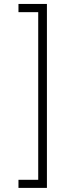

<svg xmlns="http://www.w3.org/2000/svg" viewBox="-20 -792 372 949"><path d="M71.3 136.7V96.7H168.9V-731.9H71.3V-772.5H211.9V136.7Z"/></svg>

Font: Inter ExtraLight
Style: Regular
Weight: 250
Designer: Rasmus Andersson
Foundry: rsms
Version: Version 4.001;git-66647c0bb